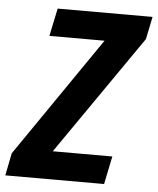

<svg xmlns="http://www.w3.org/2000/svg" viewBox="-87 -759 659 803"><g transform="rotate(5 243.0 -357.0)"><path d="M-34.7 0 -16.1 -94.2 329.6 -597.2H98.1L122.6 -713.9H521L501.5 -619.1L154.3 -117.7H404.3L379.9 0Z"/></g></svg>

Font: Open Sans SemiCondensed
Style: Bold Italic
Weight: 700
Width: 4
Italic angle: -12°
Designer: Monotype Design Team
Foundry: Monotype Imaging Inc.
Version: Version 3.003